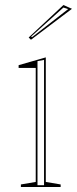

<svg xmlns="http://www.w3.org/2000/svg" viewBox="-20 -743 306 763"><path d="M63 0V-10L122 -20V-473H54V-484L162 -515V-20L221 -10V0ZM129 -7H155V-505L129 -500ZM103 -585 94 -594 232 -723 266 -708ZM104 -598 107 -595 251 -707 232 -713Z"/></svg>

Font: Kalnia Glaze Thin ExtraLight
Style: Regular
Weight: 250
Version: Version 1.110